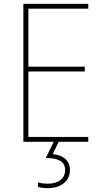

<svg xmlns="http://www.w3.org/2000/svg" viewBox="-20 -734 570 994"><path d="M101 0V-714H437V-689H127V-389H419V-364H127V-25H437V0ZM227 240Q199 240 177 234V210Q189 214 202 215.5Q215 217 226 217Q268 217 292.5 198.5Q317 180 317 146Q317 113 292 98.5Q267 84 217 84L258 0H284L253 64Q295 68 318.5 89Q342 110 342 146Q342 189 310.5 214.5Q279 240 227 240Z"/></svg>

Font: Noto Sans Mono Condensed Thin
Style: Regular
Weight: 100
Width: 3
Designer: Monotype Design Team
Foundry: Monotype Imaging Inc.
Version: Version 2.014; ttfautohint (v1.8.4.7-5d5b)